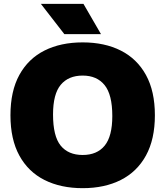

<svg xmlns="http://www.w3.org/2000/svg" viewBox="-20 -971 862 1001"><path d="M411 10Q297 10 212.2 -32.5Q127.5 -75 81 -159.8Q34.5 -244.5 34.5 -370Q34.5 -496 81 -580.5Q127.5 -665 212 -707.5Q296.5 -750 411 -750Q525.5 -750 610 -707.2Q694.5 -664.5 741 -580Q787.5 -495.5 787.5 -370Q787.5 -245 741 -160.2Q694.5 -75.5 610 -32.8Q525.5 10 411 10ZM411 -163Q486 -163 525.8 -211.8Q565.5 -260.5 565.5 -366Q565.5 -478 525.2 -527.5Q485 -577 411 -577Q337 -577 296.8 -529Q256.5 -481 256.5 -374Q256.5 -261 296.2 -212Q336 -163 411 -163ZM315.5 -793 193 -951H415L506.5 -793Z"/></svg>

Font: Encode Sans Black
Style: Regular
Weight: 900
Designer: Multiple Designers
Foundry: Impallari Type
Version: Version 3.002; ttfautohint (v1.8.3) -l 8 -r 50 -G 200 -x 14 